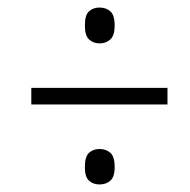

<svg xmlns="http://www.w3.org/2000/svg" viewBox="-20 -613 505 509"><path d="M244 -498Q227 -498 216 -508.5Q205 -519 205 -545Q205 -573 216 -583Q227 -593 244 -593Q261 -593 272.5 -583Q284 -573 284 -545Q284 -519 272.5 -508.5Q261 -498 244 -498ZM63 -336V-380H424V-336ZM244 -124Q227 -124 216 -134Q205 -144 205 -170Q205 -198 216 -208Q227 -218 244 -218Q261 -218 272.5 -208Q284 -198 284 -170Q284 -144 272.5 -134Q261 -124 244 -124Z"/></svg>

Font: Noto Serif Condensed Light
Style: Italic
Weight: 300
Width: 3
Italic angle: -12°
Designer: Monotype Design Team
Foundry: Monotype Imaging Inc.
Version: Version 2.014; ttfautohint (v1.8.4.7-5d5b)